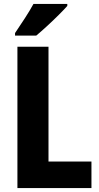

<svg xmlns="http://www.w3.org/2000/svg" viewBox="-20 -950 502 970"><path d="M68 0V-714H225V-134H442V0ZM320 -920Q304 -902 276.5 -874.5Q249 -847 218.5 -819Q188 -791 163 -770H56V-783Q81 -820 106 -858.5Q131 -897 149 -930H320Z"/></svg>

Font: Noto Sans Hebrew Condensed ExtraBold
Style: Regular
Weight: 800
Width: 3
Designer: Monotype Design Team
Foundry: Monotype Imaging Inc.
Version: Version 2.004; ttfautohint (v1.8.4.7-5d5b)